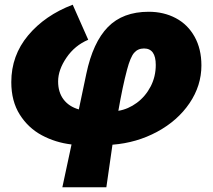

<svg xmlns="http://www.w3.org/2000/svg" viewBox="-20 -603 907 816"><path d="M612 -553Q676 -553 727 -526Q778 -499 807 -447Q836 -395 836 -325Q836 -239 785.5 -164.5Q735 -90 648 -43Q561 4 458 12L432 193H245L284 11Q216 3 158 -28Q100 -59 64 -116Q28 -173 28 -254Q28 -367 99.5 -452.5Q171 -538 289 -583L355 -434Q298 -410 262.5 -358Q227 -306 227 -257Q227 -211 250 -180.5Q273 -150 315 -138L347 -290Q375 -423 438.5 -488Q502 -553 612 -553ZM642 -327Q642 -397 592 -397Q566 -397 550 -378.5Q534 -360 520 -307Q501 -236 483 -132Q525 -139 561.5 -166Q598 -193 620 -235Q642 -277 642 -327Z"/></svg>

Font: Nebula Sans Black
Style: Regular
Weight: 900
Italic angle: -9°
Designer: Paul D. Hunt for Adobe (as Source Sans)
Foundry: Nebula Entertainment & Broadcasting LLC
Version: Version 1.010